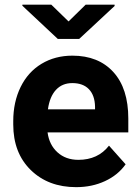

<svg xmlns="http://www.w3.org/2000/svg" viewBox="-20 -770 581 800"><path d="M35.2 0ZM297.4 9.8Q181.2 9.8 108.2 -61.5Q35.2 -132.8 35.2 -251.5V-265.1Q35.2 -344.7 65.9 -407.5Q96.7 -470.2 153.1 -504.2Q209.5 -538.1 281.7 -538.1Q390.1 -538.1 452.4 -469.7Q514.6 -401.4 514.6 -275.9V-218.3H178.2Q185.1 -166.5 219.5 -135.3Q253.9 -104 306.6 -104Q388.2 -104 434.1 -163.1L503.4 -85.4Q471.7 -40.5 417.5 -15.4Q363.3 9.8 297.4 9.8ZM281.2 -423.8Q239.3 -423.8 213.1 -395.5Q187 -367.2 179.7 -314.5H376V-325.7Q375 -372.6 350.6 -398.2Q326.2 -423.8 281.2 -423.8ZM265.6 -680.7 336.9 -750.5H457.5V-745.1L310.1 -607.9H220.7L73.2 -746.1V-750.5H193.8Z"/></svg>

Font: Roboto
Style: Bold
Weight: 700
Designer: Google
Version: Version 2.134; 2016; ttfautohint (v1.6)